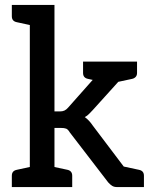

<svg xmlns="http://www.w3.org/2000/svg" viewBox="-20 -759 632 779"><path d="M101 0V-739H201V-307H224Q234 -307 241.5 -310.5Q249 -314 256 -322L405 -490Q413 -499 421 -504Q429 -509 443 -509H534L356 -312Q348 -304 341 -296.5Q334 -289 324 -284Q342 -271 356 -250L545 0H455Q443 0 435 -5Q427 -10 419 -19L263 -222Q256 -234 248.5 -237Q241 -240 226 -240H201V0ZM429 -421 393 -462V-509H518L447 -424ZM463 0 413 -98 475 -85ZM28 0V-46Q28 -56 33 -62Q38 -68 48 -70L117 -85L129 0ZM172 0 184 -85 254 -70Q263 -68 268 -62Q273 -56 273 -46V0ZM129 -739 117 -654 48 -669Q38 -671 33 -677Q28 -683 28 -693V-739ZM536 -509V-463Q536 -453 530.5 -447Q525 -441 516 -439L446 -424L434 -509ZM418 -509 406 -424 337 -439Q327 -441 322 -447Q317 -453 317 -463V-509ZM463 0 474 -85 544 -70Q554 -68 559 -62Q564 -56 564 -46V0Z"/></svg>

Font: Aleo Medium
Style: Regular
Weight: 500
Designer: Alessio Laiso
Foundry: Alessio Laiso
Version: Version 2.001;gftools[0.9.29]